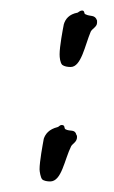

<svg xmlns="http://www.w3.org/2000/svg" viewBox="-20 -319 217 364"><path d="M125 -63C122 -75 113 -69 104 -74C101 -76 104 -82 97 -82C93 -82 91 -78 89 -78C73 -74 66 -65 63 -56C61 -45 55 -13 55 2C55 6 57 18 60 21C63 24 70 25 75 25C97 25 102 -16 115 -42C118 -47 126 -50 126 -59C126 -61 126 -62 125 -63ZM164 -280C160 -292 151 -287 142 -292C139 -292 141 -299 136 -299C131 -299 128 -295 127 -295C111 -292 104 -283 101 -273C99 -263 93 -231 93 -216C93 -210 94 -200 98 -196C102 -193 108 -192 114 -192C134 -192 141 -233 152 -259C155 -265 164 -268 164 -276C164 -277 164 -279 164 -280Z"/></svg>

Font: Jim Nightshade
Style: Regular
Weight: 400
Designer: Astigmatic (AOETI)
Foundry: Astigmatic (AOETI)
Version: Version 1.000